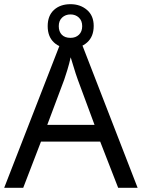

<svg xmlns="http://www.w3.org/2000/svg" viewBox="-20 -898 679 918"><path d="M545 0 459 -221H176L91 0H0L279 -717H360L638 0ZM352 -517Q349 -525 342 -546Q335 -567 328.5 -589.5Q322 -612 318 -624Q311 -593 302 -563.5Q293 -534 287 -517L206 -301H432ZM317 -667Q268 -667 238 -695Q208 -723 208 -773Q208 -823 238 -850.5Q268 -878 317 -878Q364 -878 396 -850.5Q428 -823 428 -774Q428 -723 396.5 -695Q365 -667 317 -667ZM317 -717Q342 -717 357.5 -732Q373 -747 373 -773Q373 -799 357 -814Q341 -829 317 -829Q293 -829 277 -814Q261 -799 261 -773Q261 -747 275.5 -732Q290 -717 317 -717Z"/></svg>

Font: Noto Sans Thai Looped
Style: Regular
Weight: 400
Designer: Sasikarn Vongin, Ben Mitchell
Foundry: The Fontpad Ltd
Version: Version 1.001; ttfautohint (v1.8.4.7-5d5b)